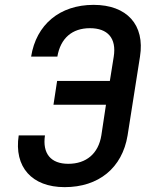

<svg xmlns="http://www.w3.org/2000/svg" viewBox="-20 -760 640 790"><path d="M246 10C386 10 483 -69 505 -203L556 -527C577 -658 502 -740 365 -740C226 -740 129 -659 108 -527H216C229 -603 277 -644 350 -644C423 -644 460 -603 448 -527L432 -427H215L200 -329H416L397 -203C385 -128 335 -86 261 -86C189 -86 154 -128 165 -203H57C37 -73 111 10 246 10Z"/></svg>

Font: JetBrains Mono SemiBold
Style: Italic
Weight: 472
Italic angle: -9°
Monospace: yes
Designer: Philipp Nurullin, Konstantin Bulenkov
Foundry: JetBrains
Version: Version 2.305